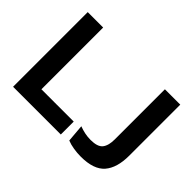

<svg xmlns="http://www.w3.org/2000/svg" viewBox="-123 -896 1162 1162"><g transform="rotate(45 457.5 -315.0)"><path d="M195.5 0H63.5V-639H195.5ZM137.5 -110.5H472V0H137.5ZM652 9.5Q621 9.5 590 4.5Q559 -0.5 534 -10.5L524.5 -123Q548.5 -114 572.8 -109Q597 -104 623 -104Q681.5 -104 702.8 -130.2Q724 -156.5 724 -210.5V-639H855.5V-202.5Q855.5 -98 809 -44.2Q762.5 9.5 652 9.5Z"/></g></svg>

Font: Anek Latin SemiBold
Style: Regular
Weight: 600
Designer: Yesha Goshar
Foundry: Ek Type
Version: Version 1.003